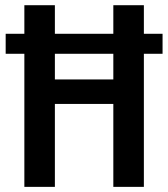

<svg xmlns="http://www.w3.org/2000/svg" viewBox="-20 -728 655 748"><path d="M613.3 -596.4V-518.5H540.5V0H421.5V-323.1H193.8V0H74.9V-518.5H2.1V-596.4H74.9V-707.7H193.8V-596.4H421.5V-707.7H540.5V-596.4ZM193.8 -418.5H421.5V-518.5H193.8Z"/></svg>

Font: Fira Code Medium
Style: Regular
Weight: 500
Designer: Carrois Corporate, Edenspiekermann AG, Nikita Prokopov
Foundry: Carrois Corporate, Edenspiekermann AG, Nikita Prokopov
Version: Version 6.002